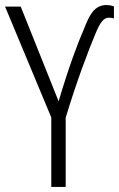

<svg xmlns="http://www.w3.org/2000/svg" viewBox="-20 -740 471 760"><path d="M212 -339 62 -714H0L183 -275V0H240V-274C283 -417 332 -546 358 -607C377 -653 391 -670 411 -670C418 -670 425 -669 431 -667V-715C422 -718 412 -720 401 -720C354 -720 334 -681 313 -627C288 -570 252 -474 212 -339Z"/></svg>

Font: Noto Sans Display SemiCondensed Light
Style: Regular
Weight: 300
Width: 4
Designer: Monotype Design Team
Foundry: Monotype Imaging Inc.
Version: Version 1.900